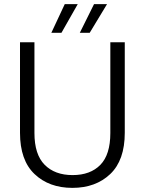

<svg xmlns="http://www.w3.org/2000/svg" viewBox="-20 -904 701 931"><path d="M147 -699V-259Q147 -155 196.5 -105Q246 -55 332 -55Q418 -55 466.5 -104.5Q515 -154 515 -259V-699H585V-260Q585 -127 514.5 -60Q444 7 331 7Q218 7 147.5 -60Q77 -127 77 -260V-699ZM278 -745H229L294 -884H357ZM415 -745H367L436 -884H499Z"/></svg>

Font: A Bank Premium Light
Style: Regular
Weight: 300
Designer: Ninad Kale (Devanagari), Jonny Pinhorn (Latin), Htun Naung (Myanmar)
Foundry: Indian Type Foundry
Version: 4.004